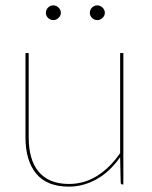

<svg xmlns="http://www.w3.org/2000/svg" viewBox="-20 -688 568 716"><path d="M87 -490V-176Q87 -135 96 -102.8Q105 -70.5 123.8 -48Q142.5 -25.5 170.5 -13.8Q198.5 -2 237 -2Q294.5 -2 342.8 -32.5Q391 -63 428 -117V-490H440V0H437Q430 0 430 -8L428 -102Q410.5 -77 389.5 -56.5Q368.5 -36 344 -21.8Q319.5 -7.5 292.5 0.2Q265.5 8 237 8Q155 8 115 -40.5Q75 -89 75 -176V-490ZM207 -640Q207 -629.5 198.2 -621.2Q189.5 -613 179 -613Q167.5 -613 159.2 -621.2Q151 -629.5 151 -640Q151 -651.5 159.2 -659.8Q167.5 -668 179 -668Q189.5 -668 198.2 -659.8Q207 -651.5 207 -640ZM371 -640Q371 -629.5 362.2 -621.2Q353.5 -613 343 -613Q331.5 -613 323.2 -621.2Q315 -629.5 315 -640Q315 -651.5 323.2 -659.8Q331.5 -668 343 -668Q353.5 -668 362.2 -659.8Q371 -651.5 371 -640Z"/></svg>

Font: Lato Hairline
Style: Regular
Weight: 250
Designer: Lukasz Dziedzic
Foundry: Lukasz Dziedzic
Version: Version 1.104; Western+Polish opensource